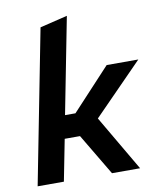

<svg xmlns="http://www.w3.org/2000/svg" viewBox="-86 -839 765 908"><g transform="rotate(-10 297.0 -385.0)"><path d="M21 0 165 -738 297 -770 207 -309H257L442 -508H594L291 -199H186L147 0ZM378 0 253 -210 334 -306 513 0Z"/></g></svg>

Font: REM Medium
Style: Italic
Weight: 500
Italic angle: -11°
Designer: Octavio Pardo
Foundry: Ashler Design
Version: Version 1.005;gftools[0.9.28]